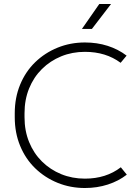

<svg xmlns="http://www.w3.org/2000/svg" viewBox="-20 -928 684 963"><path d="M406 15Q333 15 269 -11Q205 -37 156.5 -84Q108 -131 81 -196.5Q54 -262 54 -340V-360Q54 -438 81 -503.5Q108 -569 156.5 -616Q205 -663 269 -689Q333 -715 406 -715Q467 -715 520 -698Q573 -681 615 -649L585 -613Q511 -668 406 -668Q342 -668 287 -645.5Q232 -623 190.5 -582Q149 -541 126 -484.5Q103 -428 103 -360V-340Q103 -272 126 -215.5Q149 -159 190.5 -118Q232 -77 287 -54.5Q342 -32 406 -32Q512 -32 586 -89L616 -52Q575 -20 521 -2.5Q467 15 406 15ZM391 -783 478 -908H537L441 -783Z"/></svg>

Font: SUSE ExtraLight
Style: Regular
Weight: 250
Designer: Rene Bieder
Foundry: SUSE
Version: Version 1.000